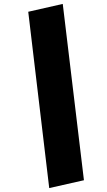

<svg xmlns="http://www.w3.org/2000/svg" viewBox="-20 -842 548 979"><path d="M300 -822 124 -782 231 117 408 77Z"/></svg>

Font: Fira Sans Heavy
Style: Italic
Weight: 900
Italic angle: -8°
Designer: bBox Type GmbH & Carrois Corporate GbR & Edenspiekermann AG
Foundry: bBox Type GmbH & Carrois Corporate GbR & Edenspiekermann AG
Version: Version 4.301;PS 004.301;hotconv 1.0.88;makeotf.lib2.5.64775